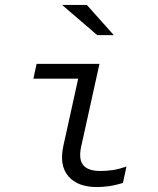

<svg xmlns="http://www.w3.org/2000/svg" viewBox="-20 -746 640 776"><path d="M371 10Q294 10 256.5 -33.5Q219 -77 236 -156L296 -428H115L128 -488H382L308 -153Q297 -102 316.5 -78.5Q336 -55 385 -55Q411 -55 435 -58.5Q459 -62 491 -73L477 -7Q446 3 420 6.5Q394 10 371 10ZM373 -604 231 -726H331L440 -604Z"/></svg>

Font: Red Hat Mono
Style: Italic
Weight: 300
Italic angle: -12°
Monospace: yes
Designer: Pentagram, MCKL
Foundry: Pentagram, MCKL
Version: Version 1.023